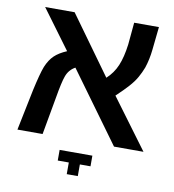

<svg xmlns="http://www.w3.org/2000/svg" viewBox="-85 -679 835 924"><g transform="rotate(10 332.0 -217.0)"><path d="M61 -604H205L410 -320Q443 -350 460.5 -391.5Q478 -433 486 -496L496 -604H617L605 -491Q600 -443 586 -401Q576 -375 562.5 -351Q549 -327 526 -301.5Q503 -276 468 -243L648 0H504L255 -342Q224 -325 212 -291Q201 -261 188 -184L155 0H32L73 -200Q82 -241 90 -271Q98 -301 105 -319Q120 -355 142 -376Q164 -397 202 -413ZM357 170H303V113H249V61H409V113H357Z"/></g></svg>

Font: Noto Sans Hebrew Droid SemiBold
Style: Regular
Weight: 600
Designer: Monotype Design Team
Foundry: Monotype Imaging Inc.
Version: Version 1.100; ttfautohint (v1.8.4.7-5d5b)